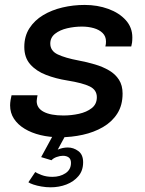

<svg xmlns="http://www.w3.org/2000/svg" viewBox="-20 -560 601 798"><path d="M262 53Q285.5 53 305.5 67.8Q325.5 82.5 325.5 114.5Q325.5 149 306 172Q286.5 195 256 206.8Q225.5 218.5 190.5 218.5Q171.5 218.5 152.5 215.2Q133.5 212 118.8 207Q104 202 98 197.5L126.5 155Q133.5 160 153 167.5Q172.5 175 198 175Q229.5 175 252.2 160Q275 145 275 117Q275 101.5 265.8 94.5Q256.5 87.5 241.5 87.5Q229.5 87.5 215.5 92.5Q201.5 97.5 194 106L151 93L197.5 7.5H249.5L208.5 83L196.5 80.5Q202.5 69.5 221.8 61.2Q241 53 262 53ZM228.5 10.5Q186 10.5 148.5 1.5Q111 -7.5 82.5 -24.8Q54 -42 38 -66.5Q22 -91 22 -122Q22 -132 24 -144.5Q26 -157 28 -164H136Q135 -159.5 133.8 -152Q132.5 -144.5 132.5 -140Q132.5 -110.5 161.8 -95.2Q191 -80 243.5 -80Q276.5 -80 308.2 -87Q340 -94 361.2 -110.5Q382.5 -127 382.5 -156Q382.5 -186 353.5 -200.5Q324.5 -215 259.5 -225.5Q212 -233 171.2 -248.8Q130.5 -264.5 105.8 -292.5Q81 -320.5 81 -365Q81 -409.5 102.2 -442.5Q123.5 -475.5 159.2 -497Q195 -518.5 239.8 -529Q284.5 -539.5 332 -539.5Q385 -539.5 430.2 -523Q475.5 -506.5 502.8 -476.2Q530 -446 530 -404.5Q530 -391.5 528.8 -382.8Q527.5 -374 525.5 -367H418Q419.5 -373 420 -377.5Q420.5 -382 420.5 -387.5Q420.5 -409 406.5 -422.8Q392.5 -436.5 369.8 -443Q347 -449.5 320.5 -449.5Q289.5 -449.5 259.2 -442.5Q229 -435.5 209 -419.8Q189 -404 189 -379Q189 -348.5 220 -333.8Q251 -319 307 -308.5Q342 -302 374.8 -292.2Q407.5 -282.5 433.5 -267.2Q459.5 -252 474.5 -228.5Q489.5 -205 489.5 -171Q489.5 -122.5 467.5 -88Q445.5 -53.5 408 -31.8Q370.5 -10 324 0.2Q277.5 10.5 228.5 10.5Z"/></svg>

Font: Epilogue Medium
Style: Italic
Weight: 500
Italic angle: -12°
Designer: Tyler Finck
Foundry: Etcetera Type Co
Version: Version 2.112